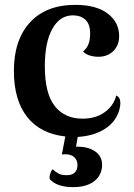

<svg xmlns="http://www.w3.org/2000/svg" viewBox="-20 -548 551 788"><path d="M474 -125Q474 -113 470 -98Q456 -48 410.5 -19Q365 10 299 14L292 54Q341 53 370 73Q399 93 399 128Q399 170 367.5 195Q336 220 280 220Q213 220 184 187Q182 178 186.5 164Q191 150 196 147Q209 158 220.5 164.5Q232 171 255 171Q276 171 287 160Q298 149 298 129Q298 110 285 97.5Q272 85 247 85L234 86L248 12Q146 1 91.5 -68Q37 -137 37 -257Q37 -384 103 -456Q169 -528 289 -528Q376 -528 422.5 -492Q469 -456 469 -400Q469 -362 445 -338.5Q421 -315 384 -315Q365 -315 347.5 -320.5Q330 -326 321 -337Q350 -359 350 -410Q350 -449 330.5 -467Q311 -485 279 -485Q226 -485 195 -430Q164 -375 164 -276Q164 -165 204.5 -113Q245 -61 319 -61Q372 -61 409 -87Q446 -113 457 -156Q474 -149 474 -125Z"/></svg>

Font: Arima Madurai ExtraBold
Style: Regular
Weight: 800
Designer: Joana Correia and Natanael Gama
Foundry: NDISCOVER
Version: Version 1.020